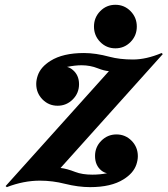

<svg xmlns="http://www.w3.org/2000/svg" viewBox="-20 -767 696 797"><path d="M8.3 9.8Q8.3 9.8 3.4 5.4L432.1 -471.7Q412.1 -473.1 386.2 -483.4Q354.5 -496.1 318.4 -496.1Q292 -496.1 258.3 -489.3Q271.5 -485.8 281.2 -477.5Q308.1 -455.6 308.1 -417.5Q308.1 -380.9 282.7 -355Q256.3 -328.1 219.2 -328.1Q182.1 -328.1 156.2 -354.5Q130.4 -380.9 130.4 -418.5Q130.4 -435.1 136.7 -453.6Q148.9 -489.3 189.9 -514.6Q241.2 -546.9 328.6 -546.9Q377 -546.9 435.1 -531.2Q477.1 -520 532 -520Q586.9 -520 650.9 -546.9Q650.9 -546.9 655.8 -542.5L231.4 -69.8Q257.3 -66.9 292.5 -53.2Q321.3 -42 363.3 -42Q395.5 -42 424.3 -47.9Q411.1 -50.8 400.9 -59.1Q374.5 -80.6 374.5 -119.6Q374.5 -156.2 399.9 -182.1Q426.3 -209 463.4 -209Q500.5 -209 526.4 -182.6Q552.2 -156.2 552.2 -118.7Q552.2 -102.1 545.9 -83.5Q533.7 -47.9 492.7 -22.5Q441.4 9.8 354 9.8Q305.2 9.8 250 -3.9Q198.2 -17.1 145.5 -17.1Q78.1 -17.1 8.3 9.8ZM396 -720.7Q421.9 -747.1 459 -747.1Q496.1 -747.1 522 -720.7Q547.9 -694.3 547.9 -656.7Q547.9 -619.1 522 -592.8Q496.1 -566.4 459 -566.4Q421.9 -566.4 396 -592.8Q370.1 -619.1 370.1 -656.7Q370.1 -694.3 396 -720.7Z"/></svg>

Font: Cursive Sans
Style: Bold
Weight: 700
Italic angle: -15°
Designer: Wojciech Kalinowski "wmk69" (wmk69@o2.pl)
Foundry: Wojciech Kalinowski "wmk69" (wmk69@o2.pl)
Version: Wersja 3.1.0; 2022-02-18